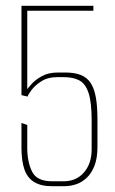

<svg xmlns="http://www.w3.org/2000/svg" viewBox="-20 -640 397 662"><path d="M159 2Q121 2 97.5 -12.5Q74 -27 64 -56.5Q54 -86 54 -131V-216L74 -209V-130Q74 -82 90.5 -48.5Q107 -15 159 -15H200Q243 -15 269.5 -45.5Q296 -76 296 -125V-226Q296 -287 285.5 -319Q275 -351 254 -362.5Q233 -374 200 -374H177Q145 -374 123 -360Q101 -346 89 -330Q77 -314 75 -307L54 -312V-620H302V-603H74V-333Q77 -337 89.5 -351Q102 -365 124.5 -377.5Q147 -390 180 -390H205Q237 -390 258.5 -381.5Q280 -373 292.5 -354Q305 -335 310.5 -304Q316 -273 316 -227V-134Q316 -95 306 -69Q296 -43 279 -27Q262 -11 242 -4.5Q222 2 202 2Z"/></svg>

Font: Smooch Sans Thin Thin
Style: Regular
Weight: 250
Version: Version 1.010